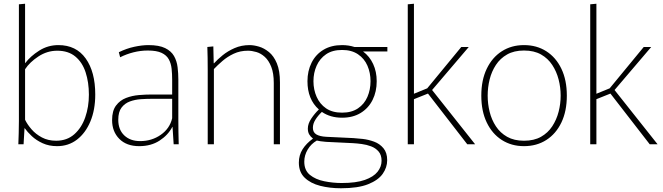

<svg xmlns="http://www.w3.org/2000/svg" viewBox="-20 -771 3542 1026"><path d="M285 10Q242 10 208 -5.5Q174 -21 150 -43.5Q126 -66 112 -86H111L106 0H78Q79 -27 80 -59.5Q81 -92 81 -125V-748L114 -751V-434H115Q143 -471 189.5 -500.5Q236 -530 292 -530Q387 -530 438 -458.5Q489 -387 489 -266Q489 -184 463 -122Q437 -60 391.5 -25Q346 10 285 10ZM280 -19Q338 -19 377 -53.5Q416 -88 435.5 -144Q455 -200 455 -265Q455 -331 437.5 -384.5Q420 -438 382.5 -469Q345 -500 286 -500Q232 -500 185.5 -469.5Q139 -439 114 -401V-131Q126 -106 148.5 -80Q171 -54 204 -36.5Q237 -19 280 -19Z M724 10Q656 10 617.5 -29Q579 -68 579 -129Q579 -179 600 -207Q621 -235 653.5 -247.5Q686 -260 722.5 -263Q759 -266 790 -266H900V-344Q900 -376 897 -404Q894 -432 882 -454Q870 -476 843.5 -488.5Q817 -501 770 -501Q731 -501 693.5 -491.5Q656 -482 622 -465L615 -492Q656 -512 697.5 -521Q739 -530 773 -530Q830 -530 862.5 -514Q895 -498 910 -471.5Q925 -445 929 -412Q933 -379 933 -346V-133Q933 -104 933.5 -67.5Q934 -31 935 0H908L902 -93H901Q878 -49 832.5 -19.5Q787 10 724 10ZM729 -17Q791 -17 839 -50.5Q887 -84 900 -139V-243H790Q764 -243 733 -241Q702 -239 674.5 -229Q647 -219 629.5 -196Q612 -173 612 -131Q612 -78 644 -47.5Q676 -17 729 -17Z M1090 -395Q1090 -433 1089.5 -462Q1089 -491 1088 -520L1120 -523L1122 -433H1124Q1142 -453 1169.5 -475.5Q1197 -498 1233.5 -514Q1270 -530 1314 -530Q1336 -530 1363.5 -522Q1391 -514 1417 -493Q1443 -472 1459.5 -432.5Q1476 -393 1476 -331V0H1443V-327Q1443 -380 1429.5 -414Q1416 -448 1395 -467Q1374 -486 1350 -493Q1326 -500 1305 -500Q1263 -500 1229 -484Q1195 -468 1168.5 -445Q1142 -422 1123 -402V0H1090Z M1808 -142Q1745 -142 1700 -173Q1679 -153 1665.5 -131.5Q1652 -110 1652 -88Q1652 -64 1670 -53Q1688 -42 1723 -40L1869 -33Q1889 -32 1919 -28.5Q1949 -25 1979 -14Q2009 -3 2029 21Q2049 45 2049 85Q2049 124 2025 158Q2001 192 1947 213.5Q1893 235 1802 235Q1742 235 1691 222Q1640 209 1608.5 179Q1577 149 1577 98Q1577 58 1597 26.5Q1617 -5 1652 -30V-31Q1640 -40 1632.5 -52.5Q1625 -65 1625 -84Q1625 -110 1643.5 -137.5Q1662 -165 1684 -186Q1623 -240 1623 -337Q1623 -392 1645 -436Q1667 -480 1708.5 -505Q1750 -530 1808 -530Q1843 -530 1874 -520H2050V-496H1920Q1955 -470 1974 -429Q1993 -388 1993 -337Q1993 -281 1971 -237Q1949 -193 1907.5 -167.5Q1866 -142 1808 -142ZM1808 -169Q1859 -169 1893 -192Q1927 -215 1943.5 -253.5Q1960 -292 1960 -337Q1960 -382 1943.5 -420Q1927 -458 1893 -481Q1859 -504 1808 -504Q1756 -504 1722.5 -481Q1689 -458 1672 -420Q1655 -382 1655 -337Q1655 -292 1672 -253.5Q1689 -215 1722.5 -192Q1756 -169 1808 -169ZM1806 207Q1883 207 1929.5 190.5Q1976 174 1997.5 147Q2019 120 2019 88Q2019 57 2003 38.5Q1987 20 1963 11Q1939 2 1912.5 -1.5Q1886 -5 1866 -6L1722 -13Q1687 -16 1673 -20Q1642 -2 1624 28.5Q1606 59 1606 93Q1606 139 1636 163.5Q1666 188 1712.5 197.5Q1759 207 1806 207Z M2159 -748 2192 -751V-270L2263 -299L2445 -520H2485L2289 -290L2519 0H2477L2267 -271L2192 -241V0H2159Z M2780 10Q2713 10 2661.5 -23Q2610 -56 2581 -116.5Q2552 -177 2552 -260Q2552 -343 2581 -403.5Q2610 -464 2661.5 -497Q2713 -530 2780 -530Q2848 -530 2899.5 -497Q2951 -464 2980 -403.5Q3009 -343 3009 -260Q3009 -177 2980 -116.5Q2951 -56 2899.5 -23Q2848 10 2780 10ZM2780 -19Q2834 -19 2871 -40Q2908 -61 2931 -96Q2954 -131 2965 -173.5Q2976 -216 2976 -260Q2976 -304 2965 -346.5Q2954 -389 2931 -424Q2908 -459 2871 -480Q2834 -501 2780 -501Q2727 -501 2690 -480Q2653 -459 2630 -424Q2607 -389 2596.5 -346.5Q2586 -304 2586 -260Q2586 -216 2596.5 -173.5Q2607 -131 2630 -96Q2653 -61 2690 -40Q2727 -19 2780 -19Z M3134 -748 3167 -751V-270L3238 -299L3420 -520H3460L3264 -290L3494 0H3452L3242 -271L3167 -241V0H3134Z"/></svg>

Font: Murecho ExtraLight
Style: Regular
Weight: 200
Designer: Neil Summerour
Foundry: Positype
Version: Version 1.010; ttfautohint (v1.8.3)